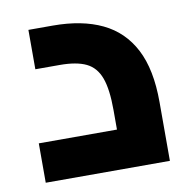

<svg xmlns="http://www.w3.org/2000/svg" viewBox="-63 -566 626 629"><g transform="rotate(-10 250.0 -251.5)"><path d="M40 0V-131H400L300 -45V-196Q300 -265 286 -303Q272 -341 240 -356.5Q208 -372 152 -372H71V-503H152Q249 -503 316 -471Q383 -439 418 -371.5Q453 -304 453 -196V0Z"/></g></svg>

Font: Cairo Play ExtraBold
Style: Regular
Weight: 800
Version: Version 3.119